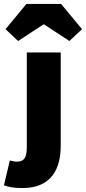

<svg xmlns="http://www.w3.org/2000/svg" viewBox="-76 -766 436 974"><path d="M38 188C188 188 232 86 232 -26V-500H60V-20C60 34 46 54 10 54C-2 54 -12 52 -26 48L-56 174C-34 182 -8 188 38 188ZM-48 -618 16 -558 144 -642H148L276 -558L340 -618L234 -746H58Z"/></svg>

Font: Giro Sans Black
Style: Regular
Weight: 900
Designer: Paul D. Hunt
Foundry: Adobe Systems Incorporated
Version: Version 1.000;PS 1.0;hotconv 1.0.88;makeotf.lib2.5.647800